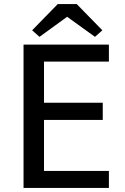

<svg xmlns="http://www.w3.org/2000/svg" viewBox="-20 -918 612 938"><path d="M173 -738 308 -836 444 -738 480 -770 355 -898H262L137 -770ZM95 -700H512V-617H195V-416H482V-332H195V-83H512V0H95Z"/></svg>

Font: Voces
Style: Regular
Weight: 400
Designer: Ana Paula Megda, Pablo Ugerman
Foundry: Ana Paula Megda, Pablo Ugerman
Version: Version 1.100